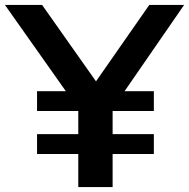

<svg xmlns="http://www.w3.org/2000/svg" viewBox="-33 -760 768 780"><path d="M117.5 -134.5V-215H285V-309H117.5V-389.5H234.5L-13 -740H138L357 -429.5L573.5 -740H715L473 -389.5H592V-309H424.5V-215H592V-134.5H424.5V0H285V-134.5Z"/></svg>

Font: Encode Sans Expanded SemiBold
Style: Regular
Weight: 600
Width: 7
Designer: Multiple Designers
Foundry: Impallari Type
Version: Version 3.000; ttfautohint (v1.8.3) -l 8 -r 50 -G 200 -x 14 